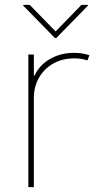

<svg xmlns="http://www.w3.org/2000/svg" viewBox="-20 -770 402 790"><path d="M96.6 0V-545.5H119.3V-458.8H122.2Q141.3 -501.4 185.2 -527Q229 -552.6 285.5 -552.6Q303.3 -552.6 319.1 -549.9Q334.9 -547.2 348 -542.6L339.5 -521.3Q316.1 -529.8 285.5 -529.8Q237.2 -529.8 199.8 -508.9Q162.3 -487.9 140.8 -451Q119.3 -414.1 119.3 -366.5V0ZM102.3 -750 208.8 -640.6 315.3 -750H342.3V-747.2L211.6 -613.6H206L75.3 -747.2V-750Z"/></svg>

Font: Inter UI Thin
Style: Regular
Weight: 100
Designer: Rasmus Andersson
Foundry: rsms
Version: 3.2;8d6f07862